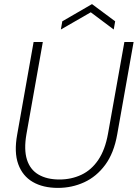

<svg xmlns="http://www.w3.org/2000/svg" viewBox="-20 -905 672 937"><path d="M263 12Q190 12 140 -17Q90 -46 69 -104Q48 -162 64 -249L144 -700H189L109 -250Q96 -175 111.5 -126Q127 -77 168 -53Q209 -29 270 -29Q328 -29 377 -52Q426 -75 459.5 -124.5Q493 -174 507 -252L587 -700H632L552 -249Q536 -158 493.5 -100.5Q451 -43 391 -15.5Q331 12 263 12ZM277 -761 284 -801 429 -885 542 -801 535 -761 423 -845Z"/></svg>

Font: DM Sans 28pt ExtraLight
Style: Italic
Weight: 250
Italic angle: -10°
Version: Version 4.004;gftools[0.9.30]